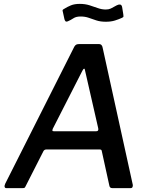

<svg xmlns="http://www.w3.org/2000/svg" viewBox="-20 -969 781 989"><path d="M12 0Q6 0 4 -6Q2 -12 7 -23L363 -729Q368 -737 373.5 -739.5Q379 -742 388 -742H489Q499 -742 503.5 -736Q508 -730 509 -722L664 -17Q665 -11 662.5 -5.5Q660 0 653 0H558Q545 0 543 -14L504 -192Q503 -199 494 -199H218Q208 -199 203 -189L111 -8Q109 -3 106 -1.5Q103 0 96 0H12ZM476 -293Q489 -293 486 -308L418 -606Q417 -616 413 -615Q409 -614 404 -604L252 -306Q249 -298 250 -295.5Q251 -293 257 -293ZM608 -877Q593 -870 572.5 -863.5Q552 -857 525 -857Q497 -857 476 -864Q455 -871 436.5 -877.5Q418 -884 395 -884Q372 -884 358.5 -875Q345 -866 329 -859Q321 -856 317.5 -859.5Q314 -863 312 -870L305 -902Q304 -908 302.5 -913Q301 -918 308 -922Q327 -934 345.5 -941.5Q364 -949 391 -949Q418 -949 440.5 -942Q463 -935 483.5 -927.5Q504 -920 525 -920Q540 -920 550.5 -925Q561 -930 571 -936Q581 -942 590 -945Q599 -947 603.5 -943.5Q608 -940 609 -933L615 -896Q616 -890 616 -885Q616 -880 608 -877Z"/></svg>

Font: Libre Franklin Medium
Style: Italic
Weight: 500
Italic angle: -8°
Designer: Pablo Impallari, Rodrigo Fuenzalida, Nhung Nguyen
Foundry: Impallari Type
Version: Version 3.000